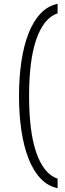

<svg xmlns="http://www.w3.org/2000/svg" viewBox="-20 -770 340 1010"><path d="M80 -265Q80 -363 92.5 -446.5Q105 -530 130 -594Q155 -658 193 -698.5Q231 -739 283 -750V-700Q245 -687 217 -651.5Q189 -616 170 -560Q151 -504 142 -430Q133 -356 133 -265Q133 -174 142 -100Q151 -26 170 30Q189 86 217 121.5Q245 157 283 170V220Q231 209 193 168.5Q155 128 130 64Q105 0 92.5 -83.5Q80 -167 80 -265Z"/></svg>

Font: Georama ExtraCondensed Thin Light
Style: Regular
Weight: 300
Version: Version 1.001